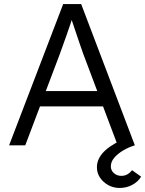

<svg xmlns="http://www.w3.org/2000/svg" viewBox="-20 -720 719 951"><path d="M25 0 293 -700H382L648 0H563L392 -454Q385 -473 376.5 -498.5Q368 -524 358.5 -551.5Q349 -579 340.5 -605Q332 -631 325 -651H345Q337 -626 328.5 -600.5Q320 -575 311 -549.5Q302 -524 293 -499Q284 -474 275 -449L105 0ZM139 -193 168 -269H499L531 -193ZM460 109Q460 84 471.5 62.5Q483 41 503.5 23Q524 5 551.5 -10.5Q579 -26 611 -38L647 0Q615 10 588 26.5Q561 43 545 62.5Q529 82 529 104Q529 124 544 137.5Q559 151 581 151Q598 151 611 143.5Q624 136 634 123L679 155Q664 180 635.5 195.5Q607 211 572 211Q542 211 516.5 197Q491 183 475.5 160Q460 137 460 109Z"/></svg>

Font: Our Lexend Light
Style: Regular
Weight: 300
Designer: Bonnie Shaver-Troup, Thomas Jockin
Foundry: Lexend
Version: Version 1.007